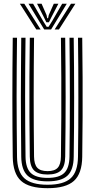

<svg xmlns="http://www.w3.org/2000/svg" viewBox="-20 -1003 511 1032"><path d="M235.8 8.5Q136.5 8.5 93.1 -30.8Q49.8 -70 48.5 -160Q47.5 -236.8 47 -315.5Q46.5 -394.2 46.5 -474.5Q46.5 -554.8 47 -636.2Q47.5 -717.8 48.5 -800H71.5Q70.5 -723.2 69.9 -643.9Q69.2 -564.5 69.2 -483.8Q69.2 -403 69.9 -321.9Q70.5 -240.8 71.5 -160.5Q72.5 -79.5 110.9 -44.8Q149.2 -10 235.8 -10Q321.8 -10 360 -44.8Q398.2 -79.5 399.2 -160.5Q400.2 -239.5 400.8 -319.5Q401.2 -399.5 401.2 -479.6Q401.2 -559.8 400.8 -640.1Q400.2 -720.5 399.2 -800H422Q423.5 -693.8 424 -587.1Q424.5 -480.5 424 -373.6Q423.5 -266.8 422 -160Q420.8 -70 377.5 -30.8Q334.2 8.5 235.8 8.5ZM235.8 -28.2Q161 -28.2 128.1 -59Q95.2 -89.8 94.2 -160.8Q93.2 -241.5 92.8 -321.5Q92.2 -401.5 92.2 -481.2Q92.2 -561 92.9 -640.6Q93.5 -720.2 94.2 -800H117.2Q116.2 -722 115.6 -642.6Q115 -563.2 115 -483Q115 -402.8 115.6 -322.1Q116.2 -241.5 117.2 -161Q118 -99.5 145.6 -73.1Q173.2 -46.8 235.8 -46.8Q297.8 -46.8 325.1 -73.1Q352.5 -99.5 353.5 -161Q354.5 -240 355 -319.9Q355.5 -399.8 355.5 -479.9Q355.5 -560 355 -640.1Q354.5 -720.2 353.5 -800H376.2Q377.2 -719.5 377.9 -639.6Q378.5 -559.8 378.5 -479.9Q378.5 -400 378 -320.2Q377.5 -240.5 376.2 -160.8Q375.5 -89.8 342.8 -59Q310 -28.2 235.8 -28.2ZM235.8 -65Q185.5 -65 163.1 -87.2Q140.8 -109.5 140.2 -161.2Q138.8 -268.8 138.2 -375.1Q137.8 -481.5 138.2 -587.5Q138.8 -693.5 140.2 -800H163Q162.2 -723.2 161.6 -643.8Q161 -564.2 161 -483.5Q161 -402.8 161.5 -321.9Q162 -241 163 -161.5Q163.5 -120 180.2 -101.6Q197 -83.2 235.8 -83.2Q274 -83.2 290.5 -101.6Q307 -120 307.5 -161.5Q309 -267.8 309.5 -374.1Q310 -480.5 309.5 -587.1Q309 -693.8 307.5 -800H330.5Q331.5 -719.5 332.1 -639.5Q332.8 -559.5 332.8 -479.8Q332.8 -400 332.2 -320.5Q331.8 -241 330.5 -161.2Q329.8 -109.5 307.6 -87.2Q285.5 -65 235.8 -65ZM86.8 -983H110.5L198.2 -844.8H175ZM133.2 -983H157.8L210.8 -891.5L231 -859H241L261.2 -891.2L314.2 -983H339L254.8 -844.8H217.5ZM179 -983H203.5L230 -922.5L233.8 -905.2H238.5L242.2 -922.5L269.2 -983H293.8L256 -910L243 -883.5H229L216.2 -910ZM361.5 -983H385.2L297 -844.8H273.8Z"/></svg>

Font: Big Shoulders Inline Text Thin
Style: Bold
Weight: 700
Version: Version 2.002